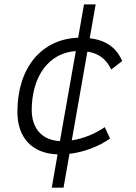

<svg xmlns="http://www.w3.org/2000/svg" viewBox="-20 -701 626 884"><path d="M218.3 163.1H272.5L299.8 7.3C368.7 -1 434.6 -26.9 486.8 -63L462.4 -115.7C418 -85 364.3 -63 310.5 -54.7L382.3 -463.4C433.1 -455.6 468.8 -430.2 492.2 -380.9L542.5 -419.9C516.6 -481.4 467.8 -516.1 393.1 -524.9L420.4 -680.7H366.7L339.8 -527.3C170.4 -521.5 60.1 -387.7 60.1 -186.5C60.1 -66.4 127.9 5.9 245.1 9.8ZM255.9 -51.3C174.3 -55.7 127 -107.4 126 -194.3C126.5 -352.1 206.5 -458 329.1 -465.8Z"/></svg>

Font: Cascadia Mono NF Light
Style: Italic
Weight: 300
Italic angle: -10°
Monospace: yes
Designer: Aaron Bell
Foundry: Saja Typeworks
Version: Version 2404.023